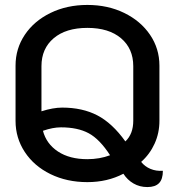

<svg xmlns="http://www.w3.org/2000/svg" viewBox="-20 -729 722 778"><path d="M480 -25Q415 9 334 9Q251 9 184.5 -23.5Q118 -56 80.5 -113Q43 -170 43 -239V-463Q43 -532 80.5 -588Q118 -644 184.5 -676.5Q251 -709 334 -709Q417 -709 483.5 -676.5Q550 -644 588 -588Q626 -532 626 -463V-239Q626 -190 606.5 -147Q587 -104 552 -73Q567 -54 590 -44.5Q613 -35 640 -37Q640 -3 624.5 13Q609 29 577 29Q546 29 521 14.5Q496 0 480 -25ZM520 -240V-461Q520 -532 470.5 -574Q421 -616 334 -616Q247 -616 197.5 -574Q148 -532 148 -461V-278Q195 -293 232 -293Q314 -293 374.5 -261.5Q435 -230 488 -156Q520 -186 520 -240ZM426 -100Q384 -165 339.5 -189Q295 -213 227 -213Q194 -213 154 -199Q168 -146 215 -115Q262 -84 334 -84Q384 -84 426 -100Z"/></svg>

Font: K2D Medium
Style: Regular
Weight: 500
Designer: Katatrad Aksorn Co.,Ltd.
Foundry: Cadson Demak Co.,Ltd.
Version: Version 1.000; ttfautohint (v1.6)